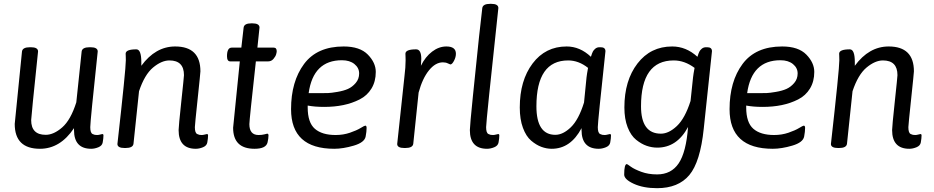

<svg xmlns="http://www.w3.org/2000/svg" viewBox="-20 -772 4885 1004"><path d="M515 -71Q521 -71 521 -64Q521 -49 517 -27Q514 -10 494.5 -2Q475 6 457 6Q367 6 367 -92V-102Q295 6 189 6Q57 6 57 -124L95 -503Q98 -525 137 -525H141Q179 -525 179 -503Q143 -158 143 -144Q143 -67 219 -67Q261 -67 305.5 -106Q350 -145 379 -237L407 -503Q410 -525 449 -525H453Q491 -525 491 -503Q452 -137 452 -107Q452 -92 455 -83Q458 -74 464.5 -71Q471 -68 475.5 -67Q480 -66 488 -66Q495 -66 504 -68.5Q513 -71 515 -71Z M1062 -71Q1068 -71 1068 -64Q1068 -49 1064 -27Q1061 -10 1041.5 -2Q1022 6 1004 6Q914 6 914 -92Q914 -110 928 -240.5Q942 -371 942 -379Q942 -456 866 -456Q825 -456 780.5 -419Q736 -382 707 -295L678 -20Q675 2 636 2H632Q594 2 594 -19Q638 -410 638 -457Q638 -471 637.5 -480.5Q637 -490 637 -491Q637 -514 693 -514Q719 -514 719 -447V-428Q793 -529 896 -529Q1028 -529 1028 -399Q1028 -391 1013.5 -254.5Q999 -118 999 -107Q999 -92 1002 -83Q1005 -74 1011.5 -71Q1018 -68 1022.5 -67Q1027 -66 1035 -66Q1042 -66 1051 -68.5Q1060 -71 1062 -71Z M1299 -650Q1337 -650 1337 -628L1326 -523H1411Q1427 -523 1427 -504Q1427 -499 1424 -488Q1421 -477 1410 -464Q1399 -451 1382 -451H1318Q1284 -143 1284 -123Q1284 -66 1332 -66Q1350 -66 1363 -69.5Q1376 -73 1377 -73Q1384 -73 1384 -64Q1384 -48 1379 -27Q1371 6 1311 6Q1199 6 1199 -104L1234 -451H1184Q1167 -451 1167 -478Q1167 -523 1192 -523H1242L1254 -628Q1257 -650 1295 -650Z M1675 -213Q1626 -213 1589 -220V-210Q1589 -131 1626.5 -98.5Q1664 -66 1735 -66Q1775 -66 1810 -78Q1845 -90 1865.5 -102.5Q1886 -115 1890 -115Q1897 -115 1897 -103Q1897 -84 1892 -58Q1886 -27 1830 -10.5Q1774 6 1728 6Q1502 6 1502 -201Q1502 -346 1570 -437.5Q1638 -529 1777 -529Q1862 -529 1903.5 -486.5Q1945 -444 1945 -396Q1945 -346 1922.5 -309Q1900 -272 1860.5 -252Q1821 -232 1775 -222.5Q1729 -213 1675 -213ZM1768 -457Q1618 -457 1594 -285H1665Q1682 -285 1697 -285.5Q1712 -286 1744.5 -291.5Q1777 -297 1799.5 -307Q1822 -317 1840 -338Q1858 -359 1858 -388Q1858 -417 1833.5 -437Q1809 -457 1768 -457Z M2314 -529Q2364 -529 2364 -491Q2364 -473 2354 -454Q2344 -435 2335 -435Q2333 -435 2322 -440.5Q2311 -446 2296 -446Q2257 -446 2223 -404Q2189 -362 2169 -288L2141 -20Q2138 2 2099 2H2095Q2057 2 2057 -19L2095 -373Q2101 -421 2101 -457Q2101 -467 2100.5 -477.5Q2100 -488 2100 -491Q2100 -514 2156 -514Q2183 -514 2183 -464Q2183 -452 2181 -428Q2204 -475 2239.5 -502Q2275 -529 2314 -529Z M2548 -752Q2586 -752 2586 -730Q2522 -137 2522 -107Q2522 -92 2525 -83Q2528 -74 2534.5 -71Q2541 -68 2545.5 -67Q2550 -66 2558 -66Q2565 -66 2574 -68.5Q2583 -71 2585 -71Q2591 -71 2591 -64Q2591 -49 2587 -27Q2584 -10 2564.5 -2Q2545 6 2527 6Q2437 6 2437 -92Q2437 -112 2453 -270.5Q2469 -429 2485 -580L2502 -730Q2505 -752 2544 -752Z M3169 -71Q3175 -71 3175 -64Q3175 -49 3171 -27Q3168 -10 3148.5 -2Q3129 6 3111 6Q3021 6 3021 -92V-102Q2964 6 2865 6Q2838 6 2811 -4Q2784 -14 2757.5 -36.5Q2731 -59 2714.5 -103.5Q2698 -148 2698 -210Q2698 -351 2765 -440Q2832 -529 2943 -529Q3013 -529 3070 -475Q3076 -494 3080 -502Q3084 -510 3093 -517.5Q3102 -525 3115 -525H3121Q3146 -525 3146 -504Q3106 -134 3106 -107Q3106 -92 3109 -83Q3112 -74 3118.5 -71Q3125 -68 3129.5 -67Q3134 -66 3142 -66Q3149 -66 3158 -68.5Q3167 -71 3169 -71ZM3047 -367Q3049 -385 3055 -417Q3006 -456 2951 -456Q2785 -456 2785 -216Q2785 -67 2884 -67Q2924 -67 2965 -106.5Q3006 -146 3034 -236Z M3678 -525Q3703 -525 3703 -504L3660 -99Q3642 75 3584.5 143.5Q3527 212 3416 212Q3344 212 3294 189Q3244 166 3244 141Q3244 86 3258 86Q3260 86 3278.5 99.5Q3297 113 3333.5 126.5Q3370 140 3416 140Q3490 140 3529 82Q3568 24 3578 -108Q3520 0 3417 0Q3389 0 3361.5 -9.5Q3334 -19 3306.5 -41Q3279 -63 3262 -106.5Q3245 -150 3245 -210Q3245 -351 3313.5 -440Q3382 -529 3495 -529Q3568 -529 3627 -475Q3633 -494 3637 -502Q3641 -510 3650 -517.5Q3659 -525 3672 -525ZM3604 -367Q3606 -385 3612 -417Q3560 -456 3503 -456Q3332 -456 3332 -216Q3332 -73 3436 -73Q3477 -73 3519.5 -113Q3562 -153 3591 -244Z M3968 -213Q3919 -213 3882 -220V-210Q3882 -131 3919.5 -98.5Q3957 -66 4028 -66Q4068 -66 4103 -78Q4138 -90 4158.5 -102.5Q4179 -115 4183 -115Q4190 -115 4190 -103Q4190 -84 4185 -58Q4179 -27 4123 -10.5Q4067 6 4021 6Q3795 6 3795 -201Q3795 -346 3863 -437.5Q3931 -529 4070 -529Q4155 -529 4196.5 -486.5Q4238 -444 4238 -396Q4238 -346 4215.5 -309Q4193 -272 4153.5 -252Q4114 -232 4068 -222.5Q4022 -213 3968 -213ZM4061 -457Q3911 -457 3887 -285H3958Q3975 -285 3990 -285.5Q4005 -286 4037.5 -291.5Q4070 -297 4092.5 -307Q4115 -317 4133 -338Q4151 -359 4151 -388Q4151 -417 4126.5 -437Q4102 -457 4061 -457Z M4793 -71Q4799 -71 4799 -64Q4799 -49 4795 -27Q4792 -10 4772.5 -2Q4753 6 4735 6Q4645 6 4645 -92Q4645 -110 4659 -240.5Q4673 -371 4673 -379Q4673 -456 4597 -456Q4556 -456 4511.5 -419Q4467 -382 4438 -295L4409 -20Q4406 2 4367 2H4363Q4325 2 4325 -19Q4369 -410 4369 -457Q4369 -471 4368.5 -480.5Q4368 -490 4368 -491Q4368 -514 4424 -514Q4450 -514 4450 -447V-428Q4524 -529 4627 -529Q4759 -529 4759 -399Q4759 -391 4744.5 -254.5Q4730 -118 4730 -107Q4730 -92 4733 -83Q4736 -74 4742.5 -71Q4749 -68 4753.5 -67Q4758 -66 4766 -66Q4773 -66 4782 -68.5Q4791 -71 4793 -71Z"/></svg>

Font: Asap
Style: Italic
Weight: 400
Italic angle: -6°
Designer: Pablo Cosgaya
Foundry: Pablo Cosgaya
Version: Version 1.007;PS 001.007;hotconv 1.0.70;makeotf.lib2.5.58329